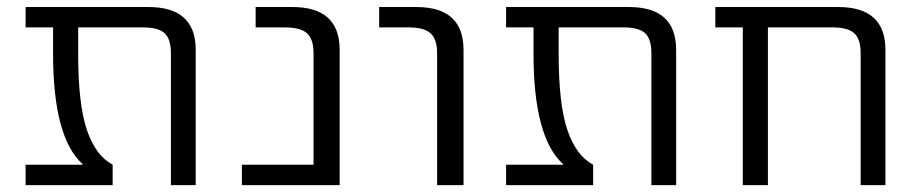

<svg xmlns="http://www.w3.org/2000/svg" viewBox="-20 -540 2672 560"><path d="M550.8 0H478.5V-384.8Q478.5 -425.8 460.4 -442.9Q442.4 -460 398.4 -460H208V-382.8Q208 -236.3 233.4 -161.1Q258.8 -85.9 308.6 -59.6V0H54.7V-59.6H220.7V-61.5Q134.8 -139.6 134.8 -382.8V-460H54.7V-519.5H413.1Q550.8 -519.5 550.8 -394.5Z M894.5 -384.8Q894.5 -425.8 875.5 -442.9Q856.4 -460 812.5 -460H725.6V-519.5H833Q970.7 -519.5 970.7 -394.5V0H685.5V-59.6H894.5Z M1085.9 -460V-519.5H1194.3Q1332 -519.5 1332 -394.5V0H1254.9V-384.8Q1254.9 -425.8 1235.8 -442.9Q1216.8 -460 1172.9 -460Z M1952.1 0H1879.9V-384.8Q1879.9 -425.8 1861.8 -442.9Q1843.8 -460 1799.8 -460H1609.4V-382.8Q1609.4 -236.3 1634.8 -161.1Q1660.2 -85.9 1710 -59.6V0H1456.1V-59.6H1622.1V-61.5Q1536.1 -139.6 1536.1 -382.8V-460H1456.1V-519.5H1814.5Q1952.1 -519.5 1952.1 -394.5Z M2490.2 -384.8Q2490.2 -425.8 2471.7 -442.9Q2453.1 -460 2409.2 -460H2219.7V0H2146.5V-460H2066.4V-519.5H2424.8Q2562.5 -519.5 2562.5 -394.5V0H2490.2Z"/></svg>

Font: Gen Shin Gothic Normal
Style: Regular
Weight: 300
Designer: [Source Han Sans]
Ryoko NISHIZUKA  (kana & ideographs); Paul D. Hunt (Latin, Greek & Cyrillic); Wenlong ZHANG  (bopomofo
Version: Version 1.002.20150607